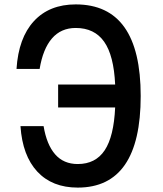

<svg xmlns="http://www.w3.org/2000/svg" viewBox="-20 -836 740 872"><path d="M333 16Q217 16 149.5 -56.5Q82 -129 73 -263H178Q192 -179 230.5 -135Q269 -91 333 -91Q414 -91 455.5 -153.5Q497 -216 503 -348H244V-452H503Q497 -584 453 -646.5Q409 -709 324 -709Q257 -709 216 -661.5Q175 -614 160 -523H55Q64 -664 134 -740Q204 -816 324 -816Q619 -816 619 -400Q619 16 333 16Z"/></svg>

Font: Martian Mono
Style: Regular
Weight: 400
Monospace: yes
Designer: Roman Shamin
Foundry: Evil Martians
Version: Version 1.000; ttfautohint (v1.8.4.7-5d5b)